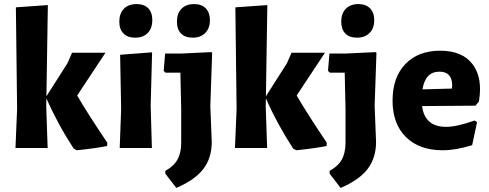

<svg xmlns="http://www.w3.org/2000/svg" viewBox="-20 -727 2402 943"><path d="M498 -468 359 -258Q410 -170 507 -26L506 -10Q454 1 358 11L342 3Q262 -120 208 -244V-247L207 -207L214 0H56L64 -192L58 -691L215 -702L208 -254L311 -416L334 -468Z M651 -707Q688 -707 708 -686.5Q728 -666 728 -628Q728 -588 705.5 -565Q683 -542 644 -542Q607 -542 586.5 -562.5Q566 -583 566 -621Q566 -661 588.5 -684Q611 -707 651 -707ZM568 0 575 -191 570 -458 727 -470 720 -207 726 0Z M933 -707Q970 -707 990.5 -686Q1011 -665 1011 -628Q1011 -588 988 -565Q965 -542 927 -542Q889 -542 869 -562.5Q849 -583 849 -621Q849 -661 871.5 -684Q894 -707 933 -707ZM1017 -471 1022 -468 1013 -207 1020 -30Q1020 49 978.5 103Q937 157 846 196L792 126V112Q833 90 851.5 57Q870 24 870 -26V-191L866 -370H793L784 -379L791 -464H870Z M1576 -468 1437 -258Q1488 -170 1585 -26L1584 -10Q1532 1 1436 11L1420 3Q1340 -120 1286 -244V-247L1285 -207L1292 0H1134L1142 -192L1136 -691L1293 -702L1286 -254L1389 -416L1412 -468Z M1740 -707Q1777 -707 1797.5 -686Q1818 -665 1818 -628Q1818 -588 1795 -565Q1772 -542 1734 -542Q1696 -542 1676 -562.5Q1656 -583 1656 -621Q1656 -661 1678.5 -684Q1701 -707 1740 -707ZM1824 -471 1829 -468 1820 -207 1827 -30Q1827 49 1785.5 103Q1744 157 1653 196L1599 126V112Q1640 90 1658.5 57Q1677 24 1677 -26V-191L1673 -370H1600L1591 -379L1598 -464H1677Z M2154 11Q2039 11 1973.5 -54Q1908 -119 1908 -233Q1908 -347 1971 -412.5Q2034 -478 2142 -478Q2251 -478 2301.5 -411Q2352 -344 2332 -228L2315 -208L2053 -206Q2066 -104 2171 -104Q2224 -104 2311 -135L2323 -127L2299 -14Q2219 11 2154 11ZM2138 -375Q2069 -375 2055 -288L2199 -292L2201 -306Q2201 -375 2138 -375Z"/></svg>

Font: Alegreya Sans ExtraBold
Style: Regular
Weight: 800
Designer: Juan Pablo del Peral
Foundry: Huerta Tipografica
Version: Version 2.007